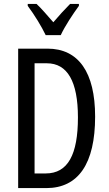

<svg xmlns="http://www.w3.org/2000/svg" viewBox="-20 -963 556 983"><path d="M214 -783H291C312 -829 354 -892 384 -933V-943H339C305 -908 287 -889 253 -849C223 -883 192 -920 167 -943H122V-933C157 -886 193 -827 214 -783ZM467 -366C467 -593 382 -714 223 -714H73V0H217C381 0 467 -125 467 -366ZM379 -362C379 -172 328 -75 214 -75H157V-639H220C325 -639 379 -546 379 -362Z"/></svg>

Font: Noto Sans Gujarati ExtraCondensed
Style: Regular
Weight: 400
Width: 2
Designer: Jelle Bosma - Monotype Design Team, Universal Thirst
Foundry: Monotype Imaging Inc.
Version: Version 2.106